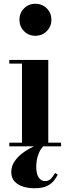

<svg xmlns="http://www.w3.org/2000/svg" viewBox="-20 -779 370 1022"><path d="M237 -460V-19.5H305V0H29.5V-19.5H97V-440.5H29.5V-460ZM168 -588.5Q132.5 -588.5 108 -613.2Q83.5 -638 83.5 -673.5Q83.5 -710 108 -734.5Q132.5 -759 168 -759Q204.5 -759 229 -734.5Q253.5 -710 253.5 -673.5Q253.5 -638 229 -613.2Q204.5 -588.5 168 -588.5ZM163 223Q130 223 102 214Q74 205 57 186Q40 167 40 137Q40 107 56 82.2Q72 57.5 98 37.5Q124 17.5 154.2 3.2Q184.5 -11 213 -19.5L218.5 -7Q208.5 -1 197.8 15.2Q187 31.5 180 55.8Q173 80 173 110Q173 146 185.8 165.5Q198.5 185 219.5 185Q239 185 251 172.5Q263 160 273 142L287.5 150.5Q280.5 164.5 267.8 181.5Q255 198.5 230.5 210.8Q206 223 163 223Z"/></svg>

Font: Bodoni Moda
Style: Bold
Weight: 700
Designer: Owen Earl
Foundry: indestructible type
Version: Version 2.005